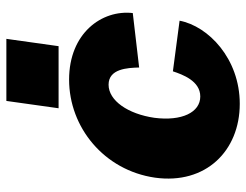

<svg xmlns="http://www.w3.org/2000/svg" viewBox="-105 -658 773 603"><g transform="rotate(-90 281.5 -356.5)"><path d="M461 -723H266L243 -559H438ZM333 -526C183 -526 48 -416 25 -256C3 -97 109 10 257 10C399 10 501 -89 518 -179L359 -200C349 -170 329 -114 280 -114C230 -114 202 -172 213 -258C225 -341 267 -402 317 -402C367 -402 370 -343 371 -306L542 -326C553 -423 479 -526 333 -526Z"/></g></svg>

Font: United Sans Black
Style: Italic
Weight: 900
Italic angle: -8°
Designer: Pablo Impallari, Rodrigo Fuenzalida (Modified by Dan O. Williams)
Version: Version 1.000;PS 001.000;hotconv 1.0.88;makeotf.lib2.5.64775